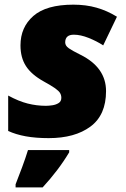

<svg xmlns="http://www.w3.org/2000/svg" viewBox="-20 -583 542 824"><path d="M189 9.8Q133.8 9.8 90.6 2Q47.4 -5.9 15.1 -21V-172.9Q60.1 -148.4 98.6 -138.7Q137.2 -128.9 176.8 -128.9Q188.5 -128.9 204.1 -131.1Q219.7 -133.3 231.4 -140.6Q243.2 -147.9 243.2 -163.1Q243.2 -174.3 238 -183.3Q232.9 -192.4 216.8 -203.9Q200.7 -215.3 167 -233.9Q115.2 -262.7 91.6 -299.1Q67.9 -335.4 67.9 -388.2Q67.9 -466.3 123.3 -514.6Q178.7 -563 294.9 -563Q349.1 -563 394.5 -550Q439.9 -537.1 481.9 -511.2L422.9 -388.2Q395.5 -406.2 360.6 -420.2Q325.7 -434.1 296.9 -434.1Q259.8 -434.1 259.8 -400.9Q259.8 -386.7 275.1 -376Q290.5 -365.2 325.2 -348.1Q435.1 -293.5 435.1 -191.9Q435.1 -89.4 368.2 -39.8Q301.3 9.8 189 9.8ZM46.9 221.2V208Q59.6 175.8 75 134.5Q90.3 93.3 100.1 61H276.9V70.8Q252.9 110.8 224.6 147.9Q196.3 185.1 163.1 221.2Z"/></svg>

Font: Open Sans ExtraBold
Style: Italic
Weight: 800
Italic angle: -12°
Designer: Monotype Design Team
Foundry: Monotype Imaging Inc.
Version: Version 3.000; ttfautohint (v1.8.4)